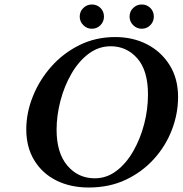

<svg xmlns="http://www.w3.org/2000/svg" viewBox="-20 -823 813 855"><path d="M375 12Q294 12 231.5 -19Q169 -50 133 -108.5Q97 -167 97 -247Q97 -320 126 -393Q155 -466 208 -526Q261 -586 333.5 -622Q406 -658 493 -658Q572 -658 635 -625.5Q698 -593 735.5 -533Q773 -473 773 -391Q773 -317 745.5 -245Q718 -173 665.5 -115Q613 -57 540 -22.5Q467 12 375 12ZM473 -617Q419 -617 374.5 -583.5Q330 -550 298 -494.5Q266 -439 249 -373.5Q232 -308 232 -245Q232 -142 280 -85.5Q328 -29 402 -29Q455 -29 498.5 -62Q542 -95 573.5 -150Q605 -205 622 -270.5Q639 -336 639 -402Q639 -509 591.5 -563Q544 -617 473 -617ZM335 -749Q335 -772 351 -787.5Q367 -803 389 -803Q412 -803 427.5 -787.5Q443 -772 443 -749Q443 -727 427.5 -711Q412 -695 389 -695Q367 -695 351 -711Q335 -727 335 -749ZM557 -749Q557 -772 573 -787.5Q589 -803 611 -803Q634 -803 649.5 -787.5Q665 -772 665 -749Q665 -727 649.5 -711Q634 -695 611 -695Q589 -695 573 -711Q557 -727 557 -749Z"/></svg>

Font: Libertinus Serif Semibold Italic
Style: Regular
Weight: 600
Italic angle: -11.5°
Designer: Philipp H. Poll, Khaled Hosny
Foundry: Caleb Maclennan
Version: Version 7.051;RELEASE